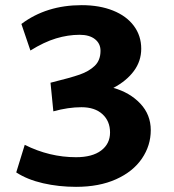

<svg xmlns="http://www.w3.org/2000/svg" viewBox="-20 -711 675 745"><path d="M565 -206Q565 -146 530.5 -95.5Q496 -45 430.5 -15.5Q365 14 275 14Q208 14 147 0Q86 -14 43 -42L76 -149Q172 -101 275 -101Q338 -101 372.5 -127Q407 -153 407 -197Q407 -241 377.5 -268Q348 -295 296 -295Q245 -295 187 -279L176 -390Q253 -409 289 -421.5Q325 -434 347.5 -455.5Q370 -477 370 -514Q370 -542 348.5 -559Q327 -576 289 -576Q244 -576 197.5 -562Q151 -548 98 -515L63 -618Q160 -691 297 -691Q366 -691 418.5 -670Q471 -649 499.5 -610.5Q528 -572 528 -522Q528 -474 499.5 -435.5Q471 -397 420 -370Q484 -352 524.5 -309Q565 -266 565 -206Z"/></svg>

Font: Martel Sans ExtraBold
Style: Regular
Weight: 800
Designer: Dan Reynolds and Mathieu Réguer
Foundry: Dan Reynolds and Mathieu Réguer
Version: Version 1.002; ttfautohint (v1.1) -l 5 -r 5 -G 72 -x 0 -D la